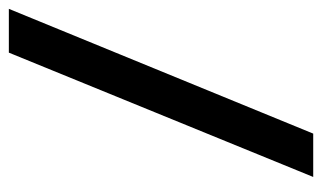

<svg xmlns="http://www.w3.org/2000/svg" viewBox="-167 -561 728 434"><g transform="rotate(-90 197.0 -344.0)"><path d="M394 -688 112 0H14L295 -688Z"/></g></svg>

Font: Zilla Slab SemiBold
Style: Regular
Weight: 600
Designer: Typotheque.com
Foundry: Typotheque type foundry
Version: Version 1.0; 2017